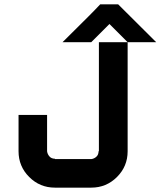

<svg xmlns="http://www.w3.org/2000/svg" viewBox="-20 -860 736 880"><path d="M398.3 -130.8Q411.7 -132.5 421.7 -141.7Q431.7 -150.8 431.7 -166.7H433.3V-666.7H565L481.7 -750L398.3 -666.7H266.7Q285.8 -685.8 321.2 -720.8Q356.7 -755.8 385.4 -784.6Q414.2 -813.3 439.2 -840H521.7Q526.7 -835 695.8 -666.7H565V-166.7Q565 -97.5 516.2 -48.8Q467.5 0 398.3 0H231.7Q162.5 0 113.8 -48.8Q65 -97.5 65 -166.7V-333.3H195.8V-166.7Q197.5 -153.3 206.7 -142.9Q215.8 -132.5 231.7 -132.5V-130.8Z"/></svg>

Font: 0xA000-Squareish
Style: Squareish-Bold
Weight: 700
Version: Version 0.1